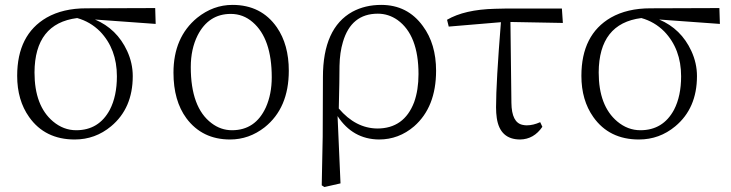

<svg xmlns="http://www.w3.org/2000/svg" viewBox="-20 -545 2926 769"><path d="M285.2 -23.4Q376 -23.4 419.9 -105.5Q448.2 -160.2 448.2 -239.3Q448.2 -348.6 380.9 -418.9Q341.8 -458 289.1 -472.7Q119.1 -451.2 118.2 -254.9Q118.2 -121.1 192.4 -58.6Q234.4 -23.4 285.2 -23.4ZM603.5 -449.2 360.4 -466.8Q448.2 -429.7 489.3 -340.8Q511.7 -292 511.7 -240.2Q511.7 -111.3 424.8 -39.1Q361.3 13.7 279.3 13.7Q160.2 13.7 96.7 -76.2Q48.8 -143.6 48.8 -241.2Q48.8 -406.2 167 -474.6Q232.4 -511.7 325.2 -511.7L601.6 -512.7Z M901.4 13.7Q790 13.7 726.6 -71.3Q674.8 -141.6 674.8 -253.9Q674.8 -395.5 769.5 -473.6Q834 -525.4 911.1 -525.4Q1026.4 -525.4 1088.9 -435.5Q1136.7 -366.2 1136.7 -261.7Q1136.7 -112.3 1040 -35.2Q977.5 13.7 901.4 13.7ZM909.2 -23.4Q1002.9 -23.4 1044.9 -115.2Q1068.4 -168 1068.4 -235.4Q1068.4 -390.6 992.2 -456.1Q954.1 -489.3 904.3 -489.3Q815.4 -489.3 771.5 -403.3Q744.1 -348.6 744.1 -276.4Q744.1 -114.3 827.1 -51.8Q864.3 -23.4 909.2 -23.4Z M1491.2 -30.3Q1598.6 -30.3 1638.7 -135.7Q1656.2 -184.6 1656.2 -248Q1656.2 -404.3 1572.3 -464.8Q1536.1 -490.2 1493.2 -490.2Q1386.7 -490.2 1353.5 -377Q1340.8 -335 1339.8 -281.2Q1339.8 -228.5 1336.9 -110.4Q1404.3 -31.2 1491.2 -30.3ZM1272.5 2 1273.4 -236.3Q1273.4 -432.6 1391.6 -498Q1442.4 -525.4 1506.8 -525.4Q1612.3 -525.4 1673.8 -440.4Q1726.6 -369.1 1726.6 -261.7Q1726.6 -116.2 1638.7 -39.1Q1577.1 13.7 1498 13.7Q1392.6 12.7 1332 -80.1L1343.8 189.5L1279.3 204.1L1268.6 197.3Z M2024.4 -457 2028.3 -132.8Q2029.3 -53.7 2073.2 -44.9Q2081.1 -43 2089.8 -43Q2115.2 -43 2143.6 -55.7L2152.3 -37.1Q2118.2 12.7 2063.5 13.7Q1982.4 13.7 1969.7 -72.3Q1966.8 -91.8 1966.8 -115.2Q1966.8 -213.9 1986.3 -456.1L1777.3 -438.5L1770.5 -465.8Q1840.8 -506.8 1961.9 -509.8Q1981.4 -510.7 2002 -510.7H2230.5L2234.4 -453.1Z M2544.9 -23.4Q2635.7 -23.4 2679.7 -105.5Q2708 -160.2 2708 -239.3Q2708 -348.6 2640.6 -418.9Q2601.6 -458 2548.8 -472.7Q2378.9 -451.2 2377.9 -254.9Q2377.9 -121.1 2452.1 -58.6Q2494.1 -23.4 2544.9 -23.4ZM2863.3 -449.2 2620.1 -466.8Q2708 -429.7 2749 -340.8Q2771.5 -292 2771.5 -240.2Q2771.5 -111.3 2684.6 -39.1Q2621.1 13.7 2539.1 13.7Q2419.9 13.7 2356.4 -76.2Q2308.6 -143.6 2308.6 -241.2Q2308.6 -406.2 2426.8 -474.6Q2492.2 -511.7 2585 -511.7L2861.3 -512.7Z"/></svg>

Font: GenYoMin JP Light
Style: Regular
Weight: 300
Version: Version 1.001;PS 1;hotconv 16.6.51;makeotf.lib2.5.65220 DEVE